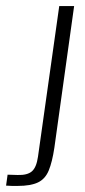

<svg xmlns="http://www.w3.org/2000/svg" viewBox="-48 -611 279 632"><path d="M10 1Q1 1 -8.5 1Q-18 1 -28 0L-23 -36L10 -35Q42 -34 57 -47Q72 -60 77 -95L147 -591H196L131 -125Q124 -78 112.5 -50Q101 -22 77 -10.5Q53 1 10 1Z"/></svg>

Font: Alumni Sans Light
Style: Italic
Weight: 300
Italic angle: -8°
Version: Version 1.016